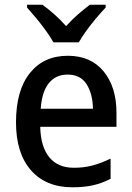

<svg xmlns="http://www.w3.org/2000/svg" viewBox="-20 -786 559 816"><path d="M268 -549Q366 -549 420.5 -482.5Q475 -416 475 -307V-247H151Q153 -162 189.5 -117.5Q226 -73 294 -73Q338 -73 374.5 -83Q411 -93 450 -112V-26Q413 -7 375 1.5Q337 10 288 10Q175 10 111.5 -62.5Q48 -135 48 -266Q48 -402 107 -475.5Q166 -549 268 -549ZM267 -469Q217 -469 187.5 -432.5Q158 -396 153 -324H375Q374 -387 348 -428Q322 -469 267 -469ZM207 -606Q195 -628 175.5 -655Q156 -682 134.5 -708Q113 -734 95 -754V-766H160Q184 -749 210.5 -725.5Q237 -702 261 -675Q286 -703 311.5 -725Q337 -747 362 -766H429V-754Q411 -735 389 -709Q367 -683 347 -655.5Q327 -628 315 -606Z"/></svg>

Font: Noto Sans Malayalam SemiCondensed Medium
Style: Regular
Weight: 500
Width: 4
Designer: Jelle Bosma - Monotype Design Team
Foundry: Monotype Imaging Inc.
Version: Version 2.104; ttfautohint (v1.8.4.7-5d5b)